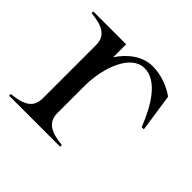

<svg xmlns="http://www.w3.org/2000/svg" viewBox="-130 -660 806 806"><g transform="rotate(45 273.0 -257.0)"><path d="M209 -93V-255C210 -363 254 -484 335 -484C410 -484 465 -393 501 -300H514L489 -469C454 -495 401 -514 354 -514C297 -514 245 -478 209 -423V-500H14V-490C84 -483 122 -464 122 -407V-93C122 -36 84 -17 14 -10V0H317V-10C248 -17 209 -36 209 -93Z"/></g></svg>

Font: Sprat
Style: Regular
Weight: 400
Designer: Ethan Nakache
Foundry: Collletttivo
Version: Version 2.000;Glyphs 3.2 (3217)